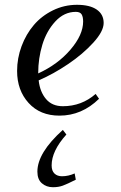

<svg xmlns="http://www.w3.org/2000/svg" viewBox="-20 -472 503 795"><path d="M50.8 -178.2Q50.8 -231 69.3 -280.8Q87.9 -330.6 120.1 -368.4Q152.3 -406.2 199.2 -429.2Q246.1 -452.1 298.8 -452.1Q351.6 -452.1 380.4 -432.4Q409.2 -412.6 409.2 -377Q409.2 -342.3 366.2 -295.2Q323.2 -248 262.2 -206.8Q201.2 -165.5 140.1 -139.2Q145.5 -91.3 170.7 -61.8Q195.8 -32.2 240.2 -32.2Q317.9 -32.2 376 -83L390.1 -63Q318.8 6.8 226.1 6.8Q146 6.8 98.4 -45.7Q50.8 -98.1 50.8 -178.2ZM134.8 238.8Q134.8 160.6 240.2 65.9L254.9 85Q193.8 152.8 193.8 212.9Q193.8 235.4 205.6 246.6Q217.3 257.8 236.8 257.8Q263.2 257.8 289.1 246.1L293.9 272Q258.3 290 240.2 296.6Q222.2 303.2 199.2 303.2Q172.4 303.2 153.6 287.1Q134.8 271 134.8 238.8ZM138.2 -168Q219.2 -205.1 271.7 -266.4Q324.2 -327.6 324.2 -382.8Q324.2 -402.3 317.9 -412.6Q311.5 -422.9 293.9 -422.9Q245.6 -422.9 209 -383.1Q172.4 -343.3 155.3 -286.6Q138.2 -230 138.2 -169.9Z"/></svg>

Font: Dihjauti
Style: Bold Italic
Weight: 700
Italic angle: -9°
Designer: T. Christopher White
Version: Version 3.0.0